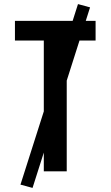

<svg xmlns="http://www.w3.org/2000/svg" viewBox="-20 -837 540 938"><path d="M194 0V-639H53V-735H447V-639H306V0ZM139 81 80 65 361 -817 420 -801Z"/></svg>

Font: Iosevka Algr
Style: Bold
Weight: 700
Monospace: yes
Designer: Belleve Invis
Foundry: Belleve Invis
Version: Version 26.0.2; ttfautohint (v1.8.3)